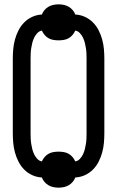

<svg xmlns="http://www.w3.org/2000/svg" viewBox="-20 -810 540 885"><path d="M250 55Q238 55 226 52.5Q214 50 203.5 44Q193 38 185 28.5Q177 19 173 8Q150 7 129 -2.5Q108 -12 92 -28Q76 -44 65.5 -64.5Q55 -85 49 -107Q43 -129 41 -151.5Q39 -174 39 -196V-539Q39 -561 41 -583.5Q43 -606 49 -628Q55 -650 65.5 -670.5Q76 -691 92 -707Q108 -723 129 -732.5Q150 -742 173 -743Q177 -754 185 -763.5Q193 -773 203.5 -779Q214 -785 226 -787.5Q238 -790 250 -790Q262 -790 274 -787.5Q286 -785 296.5 -779Q307 -773 315 -763.5Q323 -754 327 -743Q350 -742 371 -732.5Q392 -723 408 -707Q424 -691 434.5 -670.5Q445 -650 451 -628Q457 -606 459 -583.5Q461 -561 461 -539V-196Q461 -174 459 -151.5Q457 -129 451 -107Q445 -85 434.5 -64.5Q424 -44 408 -28Q392 -12 371 -2.5Q350 7 327 8Q323 19 315 28.5Q307 38 296.5 44Q286 50 274 52.5Q262 55 250 55ZM327 -66Q339 -68 348 -77.5Q357 -87 362.5 -98.5Q368 -110 371 -122Q374 -134 376 -146.5Q378 -159 378.5 -171.5Q379 -184 379 -196V-539Q379 -551 378.5 -563.5Q378 -576 376 -588.5Q374 -601 371 -613Q368 -625 362.5 -636.5Q357 -648 348 -657.5Q339 -667 327 -669Q322 -658 314.5 -649Q307 -640 296.5 -634Q286 -628 274 -626Q262 -624 250 -624Q238 -624 226 -626Q214 -628 203.5 -634Q193 -640 185.5 -649Q178 -658 173 -669Q161 -667 152 -657.5Q143 -648 137.5 -636.5Q132 -625 129 -613Q126 -601 124 -588.5Q122 -576 121.5 -563.5Q121 -551 121 -539V-196Q121 -184 121.5 -171.5Q122 -159 124 -146.5Q126 -134 129 -122Q132 -110 137.5 -98.5Q143 -87 152 -77.5Q161 -68 173 -66Q178 -77 185.5 -86Q193 -95 203.5 -101Q214 -107 226 -109Q238 -111 250 -111Q262 -111 274 -109Q286 -107 296.5 -101Q307 -95 314.5 -86Q322 -77 327 -66Z"/></svg>

Font: Iosevka Term Curly Medium
Style: Regular
Weight: 500
Designer: Belleve Invis
Foundry: Belleve Invis
Version: Version 32.3.0